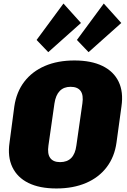

<svg xmlns="http://www.w3.org/2000/svg" viewBox="-20 -1054 718 1086"><path d="M299 12Q204 12 141 -19Q78 -50 50 -108.5Q22 -167 34 -248L61 -452Q73 -534 117.5 -592Q162 -650 234 -681Q306 -712 401 -712Q496 -712 559.5 -681Q623 -650 651 -592Q679 -534 667 -452L639 -248Q628 -167 583.5 -108.5Q539 -50 466.5 -19Q394 12 299 12ZM320 -137Q360 -137 383 -160.5Q406 -184 412 -231L446 -469Q453 -516 436 -539.5Q419 -563 379 -563Q341 -563 318 -539.5Q295 -516 288 -469L254 -231Q247 -184 264 -160.5Q281 -137 320 -137ZM438 -924 253 -759 187 -828 339 -1034ZM666 -924 481 -759 415 -828 567 -1034Z"/></svg>

Font: Pathway Extreme Condensed Black
Style: Italic
Weight: 900
Width: 3
Italic angle: -8°
Version: Version 1.001;gftools[0.9.26]